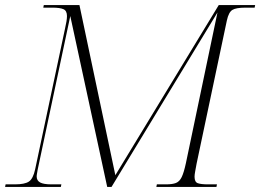

<svg xmlns="http://www.w3.org/2000/svg" viewBox="-31 -734 1022 754"><path d="M-11 0 -9 -10H28Q66 -10 82.5 -21Q99 -32 107 -69L224 -620Q232 -654 232 -671Q232 -692 218 -698Q204 -704 175 -704H139L141 -714H281L422 -46L828 -714H971L969 -704H933Q896 -704 881.5 -695Q867 -686 860 -654L741 -91Q738 -74 735.5 -61Q733 -48 733 -40Q733 -19 746 -14.5Q759 -10 785 -10H821L819 0H583L585 -10H621Q646 -10 660 -15.5Q674 -21 682.5 -38.5Q691 -56 699 -93L823 -685L407 0H390L245 -671L117 -68Q116 -61 114.5 -53.5Q113 -46 113 -41Q113 -25 126.5 -17.5Q140 -10 171 -10H210L208 0Z"/></svg>

Font: Noto Serif Display ExtraLight
Style: Italic
Weight: 200
Italic angle: -12°
Designer: Monotype Design Team
Foundry: Monotype Imaging Inc.
Version: Version 2.009